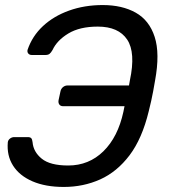

<svg xmlns="http://www.w3.org/2000/svg" viewBox="-20 -730 681 760"><path d="M232.6 10Q160 10 108.6 -12.2Q57.2 -34.4 31.8 -74.2Q6.4 -114 10.9 -166.9Q12.1 -175.9 19.7 -181.6Q27.3 -187.3 36.3 -187.3H89.3Q99.7 -187.3 103.7 -182.9Q107.6 -178.5 108.9 -167.2Q112.1 -128.8 145.2 -101.9Q178.4 -74.9 249.9 -74.9Q331.8 -74.9 389.3 -131.2Q446.8 -187.6 468.4 -287.4L472.9 -309.6H229.7Q219.5 -309.6 214.7 -316.5Q209.9 -323.5 211.9 -333.7L219.2 -367.6Q221.2 -378.6 229.2 -385.1Q237.2 -391.7 247.4 -391.7H490.6L494.2 -412.2Q517.6 -522 483.4 -573.3Q449.1 -624.7 367.1 -624.7Q295.6 -624.7 250.6 -597.5Q205.7 -570.3 188.1 -532.4Q181.6 -520.9 175.8 -516.6Q170 -512.3 159.4 -512.3H106.1Q97.1 -512.3 92.1 -518Q87.1 -523.7 89.1 -532.7Q107.6 -587.2 150 -626.7Q192.4 -666.2 253.4 -688.1Q314.4 -710 386.6 -710Q463.5 -710 517.2 -679.9Q570.9 -649.8 592.2 -584.1Q613.6 -518.4 593.7 -410.6Q590 -387.4 586.2 -368.3Q582.4 -349.2 578.5 -330.6Q574.5 -312 568.7 -289.4Q542.5 -181.2 492.9 -115.5Q443.2 -49.8 376.7 -19.9Q310.1 10 232.6 10Z"/></svg>

Font: Rubik Light
Style: Italic
Weight: 300
Italic angle: -12°
Designer: Hubert and Fischer
Foundry: Hubert and Fischer
Version: Version 2.300;gftools[0.9.30]